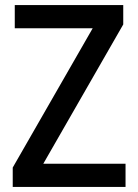

<svg xmlns="http://www.w3.org/2000/svg" viewBox="-20 -734 541 754"><path d="M473 0H30V-76L344 -623H38V-714H464V-638L150 -91H473Z"/></svg>

Font: Noto Sans Gujarati UI SemiCondensed Medium
Style: Regular
Weight: 500
Width: 4
Designer: Jelle Bosma - Monotype Design Team, Universal Thirst
Foundry: Monotype Imaging Inc.
Version: Version 2.106; ttfautohint (v1.8.4.7-5d5b)